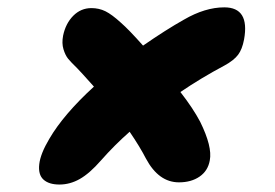

<svg xmlns="http://www.w3.org/2000/svg" viewBox="-20 -533 740 517"><path d="M112.8 -159.2Q150.9 -224.6 232.9 -299.8Q196.8 -340.3 188 -349.1Q170.9 -365.7 163.3 -375Q155.8 -384.3 150.9 -400.4Q146 -416.5 149.9 -437Q156.7 -469.7 177.2 -490.5Q197.8 -511.2 226.1 -511.2Q246.6 -511.2 263.9 -502.7Q281.2 -494.1 305.2 -472.2Q326.7 -453.6 365.2 -410.2Q427.2 -453.1 475.1 -480Q532.2 -513.2 584 -513.2Q652.8 -513.2 637.2 -426.8Q632.3 -400.4 621.1 -385.5Q609.9 -370.6 585 -356.9Q521 -322.8 465.8 -285.2Q500 -241.2 519 -205.1Q552.2 -137.7 544.9 -101.1Q540 -73.2 517.6 -57.6Q495.1 -42 461.9 -42Q407.2 -42 373 -106Q356.4 -138.2 329.1 -178.2Q288.1 -142.1 252 -101.1Q221.2 -65.9 194.8 -51Q168.5 -36.1 140.1 -36.1Q111.8 -36.1 97.2 -49.3Q82.5 -62.5 85.7 -90.8Q88.9 -119.1 112.8 -159.2Z"/></svg>

Font: Shantell Sans Bouncy
Style: Italic
Weight: 800
Italic angle: -11.31°
Designer: Stephen Nixon, Anya Danilova, Shantell Martin
Foundry: Arrow Type
Version: Version 1.006;[9816181b4]